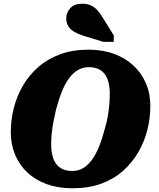

<svg xmlns="http://www.w3.org/2000/svg" viewBox="-20 -995 855 1032"><path d="M369 17Q293 17 232 -5Q171 -27 127.5 -67.5Q84 -108 61 -163.5Q38 -219 38 -285Q38 -350 54 -413.5Q70 -477 102.5 -533.5Q135 -590 185 -634Q235 -678 302.5 -703Q370 -728 456 -728Q532 -728 593 -705.5Q654 -683 697.5 -642.5Q741 -602 764.5 -547Q788 -492 788 -425Q788 -360 772 -296.5Q756 -233 723 -176.5Q690 -120 640.5 -76Q591 -32 523.5 -7.5Q456 17 369 17ZM457 -634Q425 -634 398.5 -618.5Q372 -603 350.5 -573.5Q329 -544 312 -501.5Q295 -459 281 -405Q273 -371 267 -339.5Q261 -308 258 -278Q255 -248 255 -221Q255 -185 262 -157.5Q269 -130 283.5 -112Q298 -94 319 -85Q340 -76 368 -76Q401 -76 427 -91.5Q453 -107 474.5 -136.5Q496 -166 513 -208.5Q530 -251 544 -305Q554 -339 559.5 -371Q565 -403 567.5 -432.5Q570 -462 570 -489Q570 -526 563 -553Q556 -580 542 -598Q528 -616 506.5 -625Q485 -634 457 -634ZM536 -770H591L592 -804L533 -899Q519 -923 503.5 -940Q488 -957 468.5 -966Q449 -975 421 -975Q379 -975 357.5 -951Q336 -927 336 -897Q336 -873 347 -854.5Q358 -836 382 -822.5Q406 -809 441 -799Z"/></svg>

Font: Roboto Serif ExtraBold
Style: Italic
Weight: 800
Italic angle: -10°
Version: Version 1.007